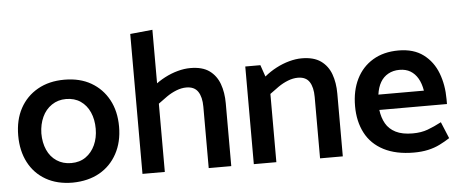

<svg xmlns="http://www.w3.org/2000/svg" viewBox="-49 -821 2280 950"><g transform="rotate(-5 1091.0 -346.5)"><path d="M277 13Q200 13 144 -19Q88 -51 58 -108.5Q28 -166 28 -242Q28 -320 59 -377Q90 -434 146.5 -466Q203 -498 279 -498Q356 -498 411.5 -466Q467 -434 498 -377Q529 -320 529 -243Q529 -167 497.5 -109Q466 -51 410 -19.5Q354 12 277 13ZM278 -84Q320 -84 350 -105Q380 -126 396.5 -162Q413 -198 413 -243Q413 -289 397 -325Q381 -361 351 -381.5Q321 -402 279 -402Q239 -402 208 -381Q177 -360 160.5 -324Q144 -288 143 -243Q143 -197 159 -161Q175 -125 206 -104.5Q237 -84 278 -84Z M735 -339Q756 -355 779 -371Q802 -387 827.5 -397Q853 -407 877 -407Q917 -407 935 -380Q953 -353 953 -305V0H1065V-312Q1065 -366 1049.5 -408.5Q1034 -451 999.5 -476Q965 -501 905 -501Q875 -501 842 -492Q809 -483 777.5 -466.5Q746 -450 718 -427ZM735 0V-706L624 -695V0Z M1289 0V-339Q1310 -355 1333 -371Q1356 -387 1381.5 -397Q1407 -407 1431 -407Q1471 -407 1488.5 -380Q1506 -353 1506 -305V0H1619V-312Q1619 -366 1603.5 -408.5Q1588 -451 1553 -476Q1518 -501 1458 -501Q1429 -501 1396 -492Q1363 -483 1331.5 -466.5Q1300 -450 1272 -427L1252 -485H1177V0Z M2155 -213V-237Q2155 -308 2132.5 -367Q2110 -426 2062 -462Q2014 -498 1939 -498Q1865 -498 1811.5 -466Q1758 -434 1729.5 -376.5Q1701 -319 1701 -242Q1701 -166 1731 -108.5Q1761 -51 1822 -19.5Q1883 12 1972 12Q2010 12 2042 5Q2074 -2 2101 -15.5Q2128 -29 2151 -44L2117 -126Q2081 -107 2048.5 -95Q2016 -83 1974 -83Q1922 -83 1889.5 -99.5Q1857 -116 1840.5 -145Q1824 -174 1819 -213ZM1821 -289Q1826 -325 1840.5 -350Q1855 -375 1879.5 -388.5Q1904 -402 1935 -402Q1967 -402 1989.5 -388.5Q2012 -375 2026.5 -350Q2041 -325 2047 -289Z"/></g></svg>

Font: Catamaran SemiBold
Style: Regular
Weight: 600
Designer: Pria Ravichandran
Version: Version 2.000